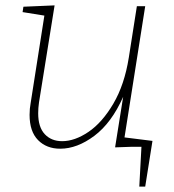

<svg xmlns="http://www.w3.org/2000/svg" viewBox="-20 -546 648 714"><path d="M547 -22 520 148H498L506 0H466L408 2L438 -186Q395 -89 331 -41Q267 7 204 7Q153 7 121.5 -25Q90 -57 90 -119Q90 -142 94 -163L145 -488L64 -501L67 -521L183 -526L125 -165Q122 -144 122 -125Q122 -73 146.5 -47Q171 -21 211 -21Q258 -21 309 -55.5Q360 -90 401.5 -160.5Q443 -231 459 -332L489 -523H520L443 -35Z"/></svg>

Font: Bitter Pro ExtraLight
Style: Italic
Weight: 275
Italic angle: -9°
Designer: Sol Matas, and Bitter project Authors
Foundry: Sol Matas
Version: Version 1.010